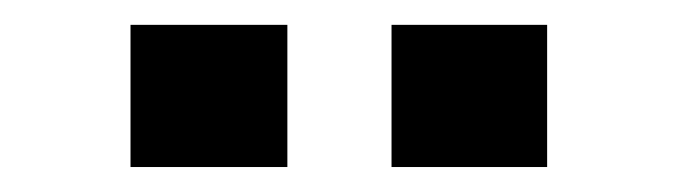

<svg xmlns="http://www.w3.org/2000/svg" viewBox="-20 -700 540 153"><path d="M84 -566.9V-680.2H209V-566.9ZM292 -566.9V-680.2H416V-566.9Z"/></svg>

Font: TASA Orbiter Text
Style: Bold
Weight: 700
Designer: Weizhong Zhang
Version: Version 1.000;Glyphs 3.1.2 (3151)